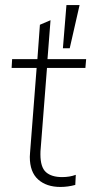

<svg xmlns="http://www.w3.org/2000/svg" viewBox="-20 -734 364 760"><path d="M256 -543H229L243 -714H295ZM141 -145Q140 -137 140 -123Q140 -72 162 -52.5Q184 -33 226 -33Q256 -33 280 -42L278 -2Q249 6 219 6Q164 6 131 -23.5Q98 -53 98 -113L99 -130L125 -465H26L28 -500H128L138 -636L180 -654L168 -500H321L318 -465H166Z"/></svg>

Font: Muli ExtraLight
Style: Italic
Weight: 275
Italic angle: -4.541°
Designer: Vernon Adams
Foundry: Vernon Adams
Version: Version 2.001